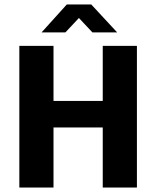

<svg xmlns="http://www.w3.org/2000/svg" viewBox="-20 -834 695 854"><path d="M66 0V-630H218V-385H437V-630H589V0H437V-267H218V0ZM277 -814H386L501 -690H391L331 -754L271 -690H165Z"/></svg>

Font: Mukta ExtraBold
Style: Regular
Weight: 800
Designer: Girish Dalvi and Yashodeep Gholap
Foundry: Ek Type
Version: Version 2.538;PS 1.002;hotconv 16.6.51;makeotf.lib2.5.65220;